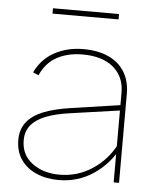

<svg xmlns="http://www.w3.org/2000/svg" viewBox="-51 -729 639 782"><g transform="rotate(5 268.5 -337.5)"><path d="M271 -508Q211 -508 166.5 -484Q122 -460 99 -408L76 -418Q103 -474 155 -502Q207 -530 272 -530Q332 -530 375 -510.5Q418 -491 441 -453.5Q464 -416 464 -364V0H442V-367Q442 -432 397 -470Q352 -508 271 -508ZM40 -139Q40 -182 63 -211.5Q86 -241 131 -259Q176 -277 246 -287L450 -317V-295L240 -265Q182 -257 142.5 -241.5Q103 -226 82.5 -201Q62 -176 62 -139Q62 -80 107 -46Q152 -12 219 -12Q292 -12 352.5 -51.5Q413 -91 447 -157L460 -146Q423 -75 359.5 -32.5Q296 10 218 10Q167 10 126.5 -7.5Q86 -25 63 -58.5Q40 -92 40 -139ZM134 -685H404V-663H134Z"/></g></svg>

Font: Easer Grotesk Variable
Style: Regular
Weight: 400
Designer: Boardeaser, Bonnie Shaver-Troup, Thomas Jockin
Foundry: Lexend
Version: Version 1.001;Glyphs 3.1.2 (3151)